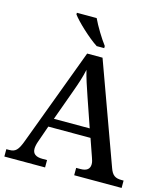

<svg xmlns="http://www.w3.org/2000/svg" viewBox="-133 -1033 983 1134"><g transform="rotate(15 359.0 -465.5)"><path d="M359 -771H405V-784C376 -822 337 -886 316 -931H195V-921C220 -886 303 -807 359 -771ZM1 0H250V-45H222C181 -45 161 -60 161 -91C161 -104 165 -122 171 -138L206 -238H464L502 -129C507 -115 511 -103 511 -90C511 -59 491 -45 454 -45H428V0H718V-45H706C667 -45 648 -57 633 -100L410 -714H316L95 -122C72 -59 56 -45 18 -45H1ZM226 -291 293 -476C314 -534 327 -573 337 -620C348 -573 365 -524 384 -468L445 -291Z"/></g></svg>

Font: Noto Serif Gurmukhi Medium
Style: Regular
Weight: 500
Designer: Vaibhav Singh and the Monotype Design Team
Foundry: Monotype Imaging Inc.
Version: Version 2.004